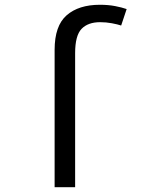

<svg xmlns="http://www.w3.org/2000/svg" viewBox="-20 -785 603 805"><path d="M209 -576Q209 -677 259.5 -721Q310 -765 399 -765Q434 -765 462.5 -759.5Q491 -754 511 -747L488 -678Q473 -683 449 -687.5Q425 -692 400 -692Q349 -692 322 -664Q295 -636 295 -562V0H209Z"/></svg>

Font: Noto Sans Mono SemiCondensed
Style: Regular
Weight: 400
Width: 4
Designer: Monotype Design Team
Foundry: Monotype Imaging Inc.
Version: Version 2.014